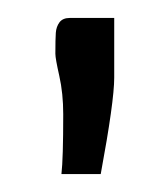

<svg xmlns="http://www.w3.org/2000/svg" viewBox="-20 -670 181 215"><path d="M107.9 -583Q107.9 -556.6 92.8 -475.1H48.8Q50.8 -492.2 50.8 -542Q50.8 -565.4 46.4 -585Q42 -604.5 42 -609.9Q42 -626.5 42.5 -633.3Q43 -640.1 46.6 -645Q50.3 -649.9 58.1 -649.9H107.9Z"/></svg>

Font: Resagokr
Style: Regular
Weight: 500
Designer: gluk
Foundry: gluk
Version: Version 0.95